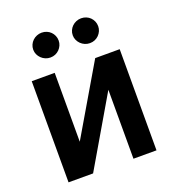

<svg xmlns="http://www.w3.org/2000/svg" viewBox="-137 -866 881 973"><g transform="rotate(-20 303.0 -380.0)"><path d="M408.4 -545.5H540.5V0H416.2V-371.8L198.5 0H66.1V-545.5H190V-174ZM196.7 -625.7Q182.9 -625.7 170.3 -631Q157.7 -636.4 148.3 -645.6Q138.8 -654.8 133.3 -666.9Q127.8 -679 127.8 -692.5Q127.8 -706.7 133.3 -718.9Q138.8 -731.2 148.3 -740.2Q157.7 -749.3 170.3 -754.4Q182.9 -759.6 196.7 -759.6Q211.3 -759.6 223.7 -754.4Q236.2 -749.3 245.2 -740.2Q254.3 -731.2 259.6 -718.9Q264.9 -706.7 264.9 -692.5Q264.9 -679 259.6 -666.9Q254.3 -654.8 245.2 -645.6Q236.2 -636.4 223.7 -631Q211.3 -625.7 196.7 -625.7ZM409.8 -625.7Q396 -625.7 383.3 -631Q370.7 -636.4 361.3 -645.6Q351.9 -654.8 346.4 -666.9Q340.9 -679 340.9 -692.5Q340.9 -706.7 346.4 -718.9Q351.9 -731.2 361.3 -740.2Q370.7 -749.3 383.3 -754.4Q396 -759.6 409.8 -759.6Q424.4 -759.6 436.8 -754.4Q449.2 -749.3 458.3 -740.2Q467.3 -731.2 472.7 -718.9Q478 -706.7 478 -692.5Q478 -679 472.7 -666.9Q467.3 -654.8 458.3 -645.6Q449.2 -636.4 436.8 -631Q424.4 -625.7 409.8 -625.7Z"/></g></svg>

Font: Interop SemBd
Style: Regular
Weight: 600
Designer: Rasmus Andersson, Google, Jang Haemin
Foundry: jhaemin
Version: Version 1.008